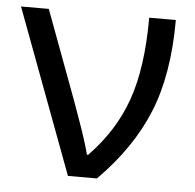

<svg xmlns="http://www.w3.org/2000/svg" viewBox="-44 -580 635 625"><g transform="rotate(5 273.5 -268.0)"><path d="M418.9 -536.1H505.9Q505.9 -358.4 455.3 -234.4Q404.8 -110.4 294.9 0H200.2L0 -536.1H90.8L198.2 -247.1Q204.6 -229 223.6 -176Q242.7 -123 255.9 -74.2H259.8Q343.8 -160.2 381.3 -266.8Q418.9 -373.5 418.9 -536.1Z"/></g></svg>

Font: NotoSans
Style: Regular
Weight: 400
Designer: Monotype Design team
Foundry: Monotype Imaging Inc.
Version: Version 1.04